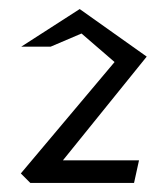

<svg xmlns="http://www.w3.org/2000/svg" viewBox="-20 -860 370 424"><path d="M26 -477 47 -456H276L287 -506H119L304 -735L156 -840L27 -757H92L160 -786L233 -723Z"/></svg>

Font: Stormblade
Style: Regular
Weight: 400
Designer: Mew Too
Foundry: Cannot Into Space Fonts
Version: Version 0.77